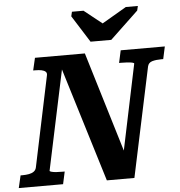

<svg xmlns="http://www.w3.org/2000/svg" viewBox="-89 -1004 995 1062"><g transform="rotate(-5 408.5 -473.0)"><path d="M438 -772H553L710 -921L716 -946H649L471 -842L546 -841L414 -946H350L344 -921ZM-28 0 -12 -69H-1Q18 -69 34.5 -72Q51 -75 62 -83Q73 -91 76 -105L181 -605Q185 -620 177 -627.5Q169 -635 154.5 -638Q140 -641 119 -641H108L124 -710H401L578 -126L558 -104L668 -630Q669 -634 657.5 -636.5Q646 -639 630 -640Q614 -641 598 -641H585L600 -710H845L830 -641H819Q790 -641 769 -635Q748 -629 743 -608L614 0H461L255 -672L275 -670L150 -80Q150 -77 160.5 -74Q171 -71 188 -70Q205 -69 220 -69H233L218 0Z"/></g></svg>

Font: Roboto Serif SemiBold
Style: Italic
Weight: 600
Italic angle: -10°
Version: Version 1.007